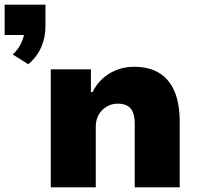

<svg xmlns="http://www.w3.org/2000/svg" viewBox="-43 -808 864 828"><path d="M79 -531 12 -573Q38 -597 50.5 -627Q63 -657 63 -678L98 -657H-23V-788H153V-694Q153 -646 134.5 -604Q116 -562 79 -531ZM176 0V-509H349V-411H356Q383 -464 430.5 -492Q478 -520 536 -520Q598 -520 641.5 -494.5Q685 -469 708.5 -416.5Q732 -364 732 -281V0H538V-275Q538 -305 530 -324Q522 -343 506 -352Q490 -361 465 -361Q439 -361 417.5 -348.5Q396 -336 383 -314Q370 -292 370 -261V0Z"/></svg>

Font: Nunito Sans 6pt Black
Style: Regular
Weight: 900
Version: Version 3.101;gftools[0.9.27]